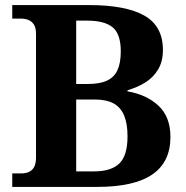

<svg xmlns="http://www.w3.org/2000/svg" viewBox="-20 -734 732 754"><path d="M28.1 0V-53H63.8Q81.5 -53 94.5 -59.2Q107.5 -65.3 114.5 -79.1Q121.4 -92.9 121.4 -115.2V-600.5Q121.4 -625.9 112.5 -638.6Q103.6 -651.4 90.3 -656.2Q77.1 -661 62 -661H28.1V-714H330.9Q473.7 -714 546.8 -672.8Q619.8 -631.6 619.8 -537.9Q619.8 -492.7 600.9 -461.2Q582 -429.6 550.6 -410.1Q519.1 -390.6 480.8 -379.7V-375.2Q555.1 -362.6 602.2 -319Q649.3 -275.3 649.3 -195.9Q649.3 -97.7 578.2 -48.9Q507.2 0 360.9 0ZM350.1 -61Q416.6 -61 448.7 -92Q480.8 -123 480.8 -198.9Q480.8 -248 467.6 -280Q454.5 -311.9 426.5 -327.6Q398.4 -343.2 352.1 -343.2H279.2V-61ZM324.5 -404.2Q371.3 -404.2 399.6 -417.1Q428 -429.9 441.1 -458.2Q454.3 -486.4 454.3 -532.1Q454.3 -600.9 422.2 -626.9Q390.1 -653 322.5 -653H279.2V-404.2Z"/></svg>

Font: Noto Serif Telugu
Style: Regular
Weight: 400
Designer: Jelle Bosma - Monotype Design Team
Foundry: Monotype Imaging Inc.
Version: Version 2.003